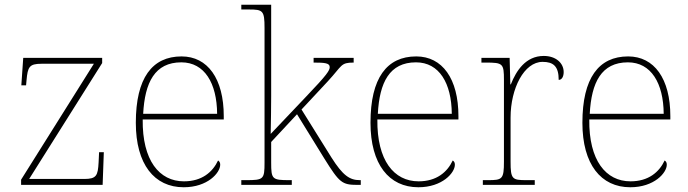

<svg xmlns="http://www.w3.org/2000/svg" viewBox="-20 -780 2902 810"><path d="M69 0H413L418 -138H398L396 -95C393 -39 387 -25 335 -25H103L411 -514V-536H78L70 -420H90L92 -442C97 -497 103 -511 155 -511H376L69 -22Z M755 10C856 10 909 -51 909 -85C909 -94 906 -99 900 -103C877 -54 832 -15 756 -15C652 -15 580 -103 582 -276H924V-290C924 -448 856 -542 746 -542C622 -542 553 -451 553 -262C553 -87 631 10 755 10ZM896 -300H584C591 -432 633 -517 745 -517C843 -517 895 -429 896 -300Z M998 0H1211V-20H1201C1128 -20 1124 -24 1124 -94V-181L1233 -298L1349 -110C1412 -9 1423 0 1488 0H1502V-20H1498C1455 -20 1426 -40 1378 -116L1252 -318L1363 -437C1425 -504 1416 -516 1472 -516V-536H1303V-516C1350 -516 1371 -514 1371 -497C1371 -483 1361 -466 1272 -373L1122 -215C1123 -272 1124 -322 1124 -374V-760H998V-740H1029C1089 -740 1096 -736 1096 -662V-94C1096 -24 1092 -20 1019 -20H998Z M1745 10C1846 10 1899 -51 1899 -85C1899 -94 1896 -99 1890 -103C1867 -54 1822 -15 1746 -15C1642 -15 1570 -103 1572 -276H1914V-290C1914 -448 1846 -542 1736 -542C1612 -542 1543 -451 1543 -262C1543 -87 1621 10 1745 10ZM1886 -300H1574C1581 -432 1623 -517 1735 -517C1833 -517 1885 -429 1886 -300Z M2017 0H2236V-20H2201C2141 -20 2134 -24 2134 -98V-284C2134 -407 2191 -519 2269 -519C2314 -519 2337 -501 2337 -443C2351 -443 2358 -458 2358 -476C2358 -514 2325 -544 2274 -544C2198 -544 2158 -482 2135 -424H2133L2130 -536H2011V-516H2029C2102 -516 2106 -512 2106 -442V-98C2106 -24 2099 -20 2039 -20H2017Z M2639 10C2740 10 2793 -51 2793 -85C2793 -94 2790 -99 2784 -103C2761 -54 2716 -15 2640 -15C2536 -15 2464 -103 2466 -276H2808V-290C2808 -448 2740 -542 2630 -542C2506 -542 2437 -451 2437 -262C2437 -87 2515 10 2639 10ZM2780 -300H2468C2475 -432 2517 -517 2629 -517C2727 -517 2779 -429 2780 -300Z"/></svg>

Font: Noto Serif Georgian Thin
Style: Regular
Weight: 100
Designer: Monotype Design Team, Akaki Razmadze
Foundry: Google LLC
Version: Version 2.003